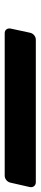

<svg xmlns="http://www.w3.org/2000/svg" viewBox="274 -398 169 796"><g transform="rotate(-90 358.0 -0.5)"><path d="M0 64Q-10 64 -16 57Q-22 50 -20 39L-2 -40Q0 -51 8.5 -58Q17 -65 27 -65H618Q628 -65 633.5 -58Q639 -51 637 -40L620 39Q618 50 609.5 57Q601 64 591 64Z"/></g></svg>

Font: Rubik SemiBold
Style: Italic
Weight: 600
Italic angle: -12°
Designer: Hubert and Fischer
Foundry: Hubert and Fischer
Version: Version 2.300;gftools[0.9.30]